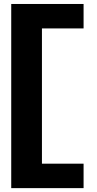

<svg xmlns="http://www.w3.org/2000/svg" viewBox="-20 -745 486 966"><path d="M36.5 201.5H400.5V78.5H191V-602H400.5V-725H36.5Z"/></svg>

Font: Anybody Expanded
Style: Bold
Weight: 700
Width: 7
Designer: Tyler Finck
Foundry: Etcetera Type Company
Version: Version 1.113;gftools[0.9.25]